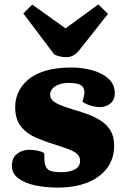

<svg xmlns="http://www.w3.org/2000/svg" viewBox="-20 -839 573 873"><path d="M259 -56Q296 -56 320 -68.5Q344 -81 344 -107Q344 -124 334 -135.5Q324 -147 301.5 -156.5Q279 -166 241 -178Q191 -193 147 -211.5Q103 -230 76 -263Q49 -296 49 -353Q49 -387 63 -418.5Q77 -450 107 -476Q137 -502 186 -517Q235 -532 304 -532Q354 -532 399.5 -519.5Q445 -507 473.5 -481Q502 -455 502 -415Q502 -386 482.5 -369Q463 -352 435 -352Q412 -352 388.5 -360Q365 -368 355 -377L361 -399Q369 -430 354.5 -446Q340 -462 293 -462Q266 -462 247 -454.5Q228 -447 218 -435.5Q208 -424 208 -409Q208 -394 218.5 -383Q229 -372 251.5 -362.5Q274 -353 309 -342Q345 -332 379 -319.5Q413 -307 440 -289Q467 -271 483 -244.5Q499 -218 499 -177Q499 -117 466.5 -74Q434 -31 376.5 -8.5Q319 14 242 14Q188 14 140.5 4Q93 -6 63.5 -28Q34 -50 34 -85Q34 -122 58 -140Q82 -158 113 -158Q134 -158 153 -153.5Q172 -149 181 -143L182 -110Q183 -83 197 -69.5Q211 -56 259 -56ZM86 -778 127 -818 278 -710 427 -819 471 -776 343 -614Q329 -596 314 -587.5Q299 -579 283 -579Q268 -579 254 -582Q240 -585 227 -591Z"/></svg>

Font: Literata ExtraBold
Style: Italic
Weight: 800
Italic angle: -2°
Designer: Latin by Veronika Burian and Jose Scaglione. Greek by Irene Vlachou. Cyrillic by Vera Evstafieva
Foundry: TypeTogether
Version: Version 3.002